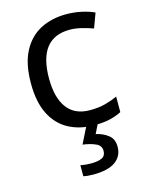

<svg xmlns="http://www.w3.org/2000/svg" viewBox="-118 -619 716 932"><g transform="rotate(-15 240.0 -153.0)"><path d="M300 10Q229 10 173.5 -19Q118 -48 86.5 -109Q55 -170 55 -265Q55 -364 88 -426Q121 -488 177.5 -517Q234 -546 306 -546Q347 -546 385 -537.5Q423 -529 447 -517L420 -444Q396 -453 364 -461Q332 -469 304 -469Q146 -469 146 -266Q146 -169 184.5 -117.5Q223 -66 299 -66Q343 -66 376.5 -75Q410 -84 438 -97V-19Q411 -5 378.5 2.5Q346 10 300 10ZM382 139Q382 187 345 213.5Q308 240 234 240Q202 240 184 235V180Q193 182 208 183.5Q223 185 237 185Q273 185 292 175.5Q311 166 311 141Q311 115 284.5 103Q258 91 220 86L263 0H321L295 53Q331 61 356.5 81Q382 101 382 139Z"/></g></svg>

Font: Noto Music
Style: Regular
Weight: 400
Designer: Monotype Design Team, Benjamin Yang
Foundry: Monotype Imaging Inc.
Version: Version 2.002; ttfautohint (v1.8.4.7-5d5b)